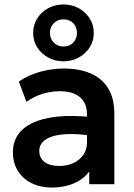

<svg xmlns="http://www.w3.org/2000/svg" viewBox="-20 -828 602 863"><path d="M213 15Q162 15 122.5 -4.5Q83 -24 60.5 -59.8Q38 -95.5 38 -144.5Q38 -186.5 59 -219.5Q80 -252.5 123.5 -274.2Q167 -296 234.8 -303.5Q302.5 -311 395.5 -301.5L397.5 -217Q336.5 -226.5 291 -225.5Q245.5 -224.5 215.8 -215Q186 -205.5 171.2 -189Q156.5 -172.5 156.5 -150.5Q156.5 -117.5 180.5 -99.8Q204.5 -82 246 -82Q281.5 -82 309.8 -95Q338 -108 354.5 -131.8Q371 -155.5 371 -188V-314.5Q371 -346 357.8 -369.2Q344.5 -392.5 317.5 -405.2Q290.5 -418 248 -418Q209 -418 170.8 -406.2Q132.5 -394.5 99 -370L64.5 -461.5Q112 -493 164.5 -506.5Q217 -520 266 -520Q336 -520 387.2 -498Q438.5 -476 466.2 -430.8Q494 -385.5 494 -316V0H381V-57Q356 -22.5 312 -3.8Q268 15 213 15ZM265.5 -552.5Q227.5 -552.5 196.5 -569.5Q165.5 -586.5 147.2 -615.2Q129 -644 129 -680Q129 -716 147.2 -745Q165.5 -774 196.5 -791Q227.5 -808 265.5 -808Q303 -808 334 -791Q365 -774 383.2 -745Q401.5 -716 401.5 -680Q401.5 -644 383.2 -615.2Q365 -586.5 334 -569.5Q303 -552.5 265.5 -552.5ZM265.5 -619Q293 -619 309.5 -636.8Q326 -654.5 326 -680Q326 -706 309.5 -723.5Q293 -741 265.5 -741Q238.5 -741 221.5 -723.5Q204.5 -706 204.5 -680Q204.5 -654.5 221.5 -636.8Q238.5 -619 265.5 -619Z"/></svg>

Font: Geologica Thin Roman Medium
Style: Regular
Weight: 500
Version: Version 1.010;gftools[0.9.28]